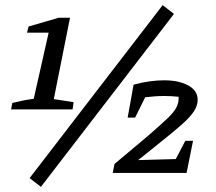

<svg xmlns="http://www.w3.org/2000/svg" viewBox="-20 -672 839 746"><path d="M23 -247 28 -272Q49 -277 67.5 -281Q86 -285 111 -288L169 -545H85L91 -569L208 -603H252L189 -287L266 -275L262 -247ZM139 54 95 20 612 -652 656 -618ZM418 0 425 -35 556 -145Q602 -185 628 -209.5Q654 -234 664 -252Q674 -270 674 -290Q674 -293 674 -296Q646 -299 618 -299Q583 -299 544 -294L505 -215H476L499 -343Q532 -352 562 -356Q592 -360 617 -360Q675 -360 711.5 -340Q748 -320 748 -284Q748 -262 733.5 -239.5Q719 -217 685 -187Q651 -157 593 -111L517 -50L663 -54L700 -125H730L705 0Z"/></svg>

Font: Piazzolla Medium
Style: Italic
Weight: 500
Italic angle: -11.3°
Designer: Juan Pablo del Peral
Foundry: Huerta Tipografica
Version: Version 1.330